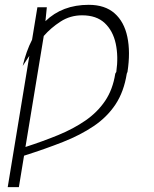

<svg xmlns="http://www.w3.org/2000/svg" viewBox="-20 -558 627 781"><path d="M77.8 75.3 56.8 203.1H11.4L99.4 -331L72.4 -289.8Q86.6 -350.1 110.4 -396.3L132.1 -528.4H170.5L164.8 -471.9Q233.3 -538.4 340.9 -538.4Q407 -538.4 446 -503.9Q485.1 -469.5 498 -408Q511 -346.6 498.6 -265.6L495.7 -258.5Q484 -184.7 449.8 -133.2Q415.5 -81.7 361.3 -45.1Q307.2 -8.5 235.6 19.7Q164.1 47.9 77.8 75.3ZM158 -411.6 83.5 40.1 83.8 39.8Q155.2 16.7 217 -8.7Q278.8 -34.1 327.4 -67.6Q376.1 -101.2 407.5 -147.5Q438.9 -193.9 448.9 -258.5L453.1 -265.6Q462 -328.1 450.8 -380.3Q439.6 -432.5 406.1 -464.1Q372.5 -495.7 313.9 -495.7Q265.6 -495.7 226.4 -470.3Q187.1 -445 158 -411.6Z"/></svg>

Font: Inter UI Thin
Style: Italic
Weight: 100
Italic angle: -9.39999°
Designer: Rasmus Andersson
Foundry: rsms
Version: 3.2;8d6f07862